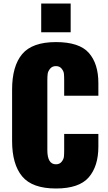

<svg xmlns="http://www.w3.org/2000/svg" viewBox="-20 -1062 617 1095"><path d="M215 -878V-1042H383V-878ZM299 13Q164 13 106.5 -56Q49 -125 49 -258V-551Q49 -685 106.5 -753.5Q164 -822 299 -822Q432 -822 486.5 -760.5Q541 -699 541 -588V-516H346V-604Q346 -628 344.5 -642Q343 -656 331.5 -670.5Q320 -685 299 -685Q278 -685 266 -670.5Q254 -656 252 -641.5Q250 -627 250 -604V-206Q250 -125 299 -125Q320 -125 331.5 -139.5Q343 -154 344.5 -168Q346 -182 346 -206V-298H541V-226Q541 -114 486 -50.5Q431 13 299 13Z"/></svg>

Font: Oswald Heavy
Style: Regular
Weight: 400
Designer: Vernon Adams
Foundry: Vernon Adams
Version: Version 4.101